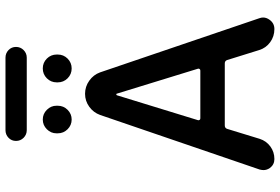

<svg xmlns="http://www.w3.org/2000/svg" viewBox="-183 -917 1040 714"><g transform="rotate(-90 337.0 -560.0)"><path d="M247.1 -343.8Q246.1 -340.8 248 -337.9Q250 -335 253.9 -335H431.6Q435.5 -335 437.5 -337.9Q439.5 -340.8 438.5 -343.8L345.7 -645.5Q345.7 -647.5 343.3 -647.5Q340.8 -647.5 339.8 -645.5ZM210 -980.5Q193.4 -980.5 181.6 -992.2Q169.9 -1003.9 169.9 -1020.5Q169.9 -1037.1 181.6 -1048.3Q193.4 -1059.6 210 -1059.6H479.5Q496.1 -1059.6 507.8 -1048.3Q519.5 -1037.1 519.5 -1020.5Q519.5 -1003.9 507.8 -992.2Q496.1 -980.5 479.5 -980.5ZM198.2 -865.2V-870.1Q198.2 -890.6 213.4 -905.8Q228.5 -920.9 249.5 -920.9Q270.5 -920.9 285.6 -905.8Q300.8 -890.6 300.8 -870.1V-865.2Q300.8 -843.8 285.6 -828.6Q270.5 -813.5 249.5 -813.5Q228.5 -813.5 213.4 -828.6Q198.2 -843.8 198.2 -865.2ZM387.7 -865.2V-869.1Q387.7 -890.6 402.8 -905.8Q418 -920.9 439.5 -920.9Q460.9 -920.9 476.1 -905.8Q491.2 -890.6 491.2 -869.1V-865.2Q491.2 -843.8 476.1 -828.6Q460.9 -813.5 439.5 -813.5Q418 -813.5 402.8 -828.6Q387.7 -843.8 387.7 -865.2ZM266.6 -708Q275.4 -732.4 296.9 -748Q318.4 -763.7 345.2 -763.7Q372.1 -763.7 394 -748Q416 -732.4 424.8 -708L626 -116.2Q628.9 -108.4 628.9 -101.6Q628.9 -88.9 620.1 -77.1Q607.4 -59.6 585.9 -59.6Q558.6 -59.6 537.1 -75.2Q515.6 -90.8 507.8 -116.2L470.7 -235.4Q467.8 -244.1 458 -244.1H227.5Q217.8 -244.1 214.8 -235.4L177.7 -114.3Q169.9 -89.8 149.4 -74.7Q128.9 -59.6 102.5 -59.6Q82 -59.6 69.3 -76.2Q61.5 -87.9 61.5 -99.6Q61.5 -106.4 63.5 -114.3Z"/></g></svg>

Font: Gen Jyuu GothicX Medium
Style: Regular
Weight: 500
Designer: Ryoko NISHIZUKA (kana &amp; ideographs); Paul D. Hunt (Latin, Greek &amp; Cyrillic); Wenlong ZHANG (bopomofo); Sandoll C
Version: Version 1.058.20140828